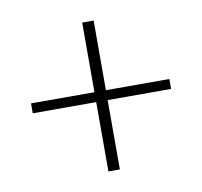

<svg xmlns="http://www.w3.org/2000/svg" viewBox="-61 -669 643 611"><g transform="rotate(-10 260.5 -363.5)"><path d="M242 -123V-347H37V-379H242V-604H279V-379H484V-347H279V-123Z"/></g></svg>

Font: Noto Sans JP Thin Thin
Style: Regular
Weight: 250
Version: Version 2.004-H2;hotconv 1.0.118;makeotfexe 2.5.65603